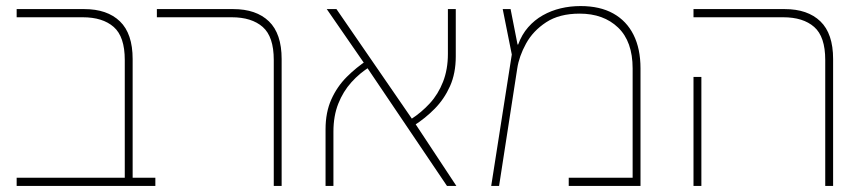

<svg xmlns="http://www.w3.org/2000/svg" viewBox="-20 -614 2856 634"><path d="M392 0V-416Q392 -493 355.5 -525Q319 -557 253 -557H35V-584H258Q334 -584 376 -543.5Q418 -503 418 -419V0ZM35 0V-27H493V0Z M884 0V-416Q884 -493 847.5 -525Q811 -557 745 -557H498V-584H750Q826 -584 868 -543.5Q910 -503 910 -419V0Z M1456 0 1184 -403 1059 -584H1091L1347 -212L1487 0ZM1055 0V-187Q1055 -243 1074 -285.5Q1093 -328 1125 -360Q1157 -392 1194 -416L1202 -394Q1168 -373 1140.5 -342.5Q1113 -312 1097 -271.5Q1081 -231 1081 -179V0ZM1346 -199 1338 -221Q1372 -243 1399.5 -273Q1427 -303 1443 -344Q1459 -385 1459 -436V-584H1485V-428Q1485 -372 1466 -329.5Q1447 -287 1415.5 -255Q1384 -223 1346 -199Z M1897 -594Q1961 -594 2005 -569.5Q2049 -545 2072 -499Q2095 -453 2095 -388V0H1858V-27H2069V-388Q2069 -477 2021 -523Q1973 -569 1894 -569Q1827 -569 1783.5 -540.5Q1740 -512 1717 -470Q1694 -428 1688 -388L1628 0H1602L1670 -434L1640 -584H1666L1689 -467H1691Q1703 -500 1724 -524Q1745 -548 1772.5 -563.5Q1800 -579 1831.5 -586.5Q1863 -594 1897 -594Z M2705 0V-416Q2705 -493 2668.5 -525Q2632 -557 2566 -557H2270V-584H2571Q2647 -584 2689 -543.5Q2731 -503 2731 -419V0ZM2270 0V-360H2296V0Z"/></svg>

Font: Noto Sans Hebrew Thin
Style: Regular
Weight: 250
Designer: Monotype Design Team
Foundry: Monotype Imaging Inc.
Version: Version 2.003